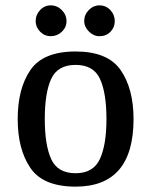

<svg xmlns="http://www.w3.org/2000/svg" viewBox="-20 -684 563 716"><path d="M46 -240Q46 -354 93.5 -423Q141 -492 262 -492Q382 -492 430 -422.5Q478 -353 478 -240Q478 12 262 12Q141 12 93.5 -57.5Q46 -127 46 -240ZM377 -240Q377 -337 353 -389.5Q329 -442 262 -442Q195 -442 171 -390Q147 -338 147 -240Q147 -143 171 -90.5Q195 -38 262 -38Q328 -38 352.5 -91Q377 -144 377 -240ZM113 -605Q113 -629 129.5 -646.5Q146 -664 169 -664Q193 -664 210.5 -646.5Q228 -629 228 -605Q228 -582 210.5 -565.5Q193 -549 169 -549Q146 -549 129.5 -566Q113 -583 113 -605ZM294 -605Q294 -629 311 -646.5Q328 -664 351 -664Q375 -664 391.5 -646.5Q408 -629 408 -605Q408 -582 392 -565.5Q376 -549 351 -549Q329 -549 311.5 -566.5Q294 -584 294 -605Z"/></svg>

Font: Arya
Style: Regular
Weight: 400
Designer: Eduardo Rodriguez Tunni, Modular Infotech
Foundry: Eduardo Rodriguez Tunni, Modular Infotech
Version: Version 1.002